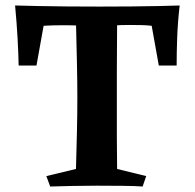

<svg xmlns="http://www.w3.org/2000/svg" viewBox="-20 -680 710 700"><path d="M407 -600Q406 -501 406 -424.5Q406 -348 406 -279Q406 -228 406 -177Q406 -126 407 -64L513 -38L500 0Q474 -2 427.5 -2.5Q381 -3 333 -3Q287 -3 240.5 -2Q194 -1 163 0L149 -38L257 -64Q259 -138 260.5 -199.5Q262 -261 262 -324Q262 -383 260.5 -450.5Q259 -518 257 -600ZM635 -660Q628 -599 626 -543.5Q624 -488 624 -441H559L533 -586Q516 -588 495 -588.5Q474 -589 453 -589Q422 -589 391 -587Q360 -585 335 -580Q309 -585 276 -586.5Q243 -588 210 -588Q191 -588 173 -587.5Q155 -587 139 -586L113 -441H48Q47 -488 44 -542Q41 -596 35 -660Q69 -659 118.5 -658Q168 -657 225.5 -656.5Q283 -656 342 -656Q402 -656 458 -656.5Q514 -657 560 -658Q606 -659 635 -660Z"/></svg>

Font: Ruwudu
Style: Bold
Weight: 700
Designer: Becca Hirsbrunner Spalinger
Foundry: SIL International
Version: Version 3.000